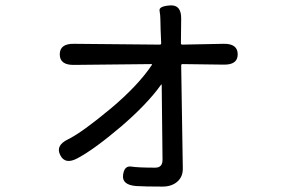

<svg xmlns="http://www.w3.org/2000/svg" viewBox="-20 -628 1040 710"><path d="M581 62Q516 62 484 60Q431 56 435 20Q439 -16 465.5 -12Q492 -8 554 -8Q581 -8 581 -37L578 -313Q578 -318 575 -314Q525 -244 430 -162Q329 -76 267 -43Q221 -18 203 -54Q184 -90 232 -113Q283 -138 390 -227Q491 -312 541 -387Q544 -391 539 -391L254 -388Q201 -387 201 -427Q201 -467 254 -466L571 -463Q576 -463 576 -468L574 -517Q573 -544 573 -558Q573 -572 570 -588.5Q567 -605 609 -608Q651 -611 650 -558L649 -468Q649 -463 654 -463L807 -466Q859 -467 859 -427Q859 -388 807 -389L655 -391Q650 -391 650 -386L656 -7Q657 25 636 43.5Q615 62 581 62Z"/></svg>

Font: Resource Han Rounded JP
Style: Regular
Weight: 400
Designer: Cyano Hao (round all glyphs); Ryoko NISHIZUKA 西塚涼子 (kana, bopomofo & ideographs); Paul D. Hunt (Latin, Greek & Cyrillic)
Foundry: Cyano Hao
Version: 0.990